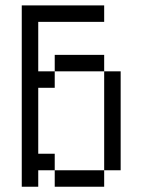

<svg xmlns="http://www.w3.org/2000/svg" viewBox="-20 -708 540 728"><path d="M375 -625V-687.5H62.5V0H125V-62.5H187.5V0H375V-62.5H187.5V-125H125Q125 -125 125 -375H187.5V-437.5H125V-625ZM375 -62.5H437.5Q437.5 -62.5 437.5 -437.5H375Q375 -437.5 375 -62.5ZM187.5 -437.5H375V-500H187.5Z"/></svg>

Font: CalcUnifontExMono
Style: Regular
Weight: 500
Version: Version 15.0.06